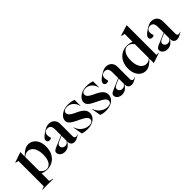

<svg xmlns="http://www.w3.org/2000/svg" viewBox="154 -1929 3286 3286"><g transform="rotate(-45 1797.0 -286.5)"><path d="M14 195 72 175V-439L14 -453V-458L201 -523H202V-417Q252 -467 296 -495Q340 -523 391 -523Q442 -523 485.5 -495Q529 -467 555.5 -411.5Q582 -356 582 -277Q582 -187 547.5 -121Q513 -55 453 -20Q393 15 320 15Q287 15 259.5 8.5Q232 2 202 -8V175L280 195V200H14ZM318 3Q375 3 412.5 -52.5Q450 -108 450 -215Q450 -292 429 -344Q408 -396 374 -421Q340 -446 300 -446Q248 -446 202 -404V-66Q251 3 318 3Z M628 -80Q628 -102 642.5 -116.5Q657 -131 698 -149L898 -234V-372Q898 -431 877 -456.5Q856 -482 818 -482Q780 -482 756 -460.5Q732 -439 732 -398Q732 -364 747 -326Q728 -310 701 -310Q677 -310 662.5 -323Q648 -336 648 -358Q648 -381 668 -404.5Q688 -428 737 -462Q787 -495 820 -509Q853 -523 886 -523Q948 -523 987.5 -484Q1027 -445 1027 -376V-74Q1027 -56 1038 -45Q1049 -34 1067 -34Q1085 -34 1110 -44V-38Q1063 -11 1036.5 0.5Q1010 12 982 12Q942 12 920 -12Q898 -36 898 -78V-86Q875 -42 837.5 -13.5Q800 15 748 15Q693 15 660.5 -13.5Q628 -42 628 -80ZM822 -53Q849 -53 869.5 -67.5Q890 -82 898 -103V-222L804 -182Q772 -168 759.5 -154Q747 -140 747 -119Q747 -91 768 -72Q789 -53 822 -53Z M1171 -5 1141 -177H1147Q1170 -103 1230 -57Q1290 -11 1365 -11Q1406 -11 1427 -28.5Q1448 -46 1448 -74Q1448 -105 1420 -131.5Q1392 -158 1319 -193L1264 -219Q1183 -258 1152 -289.5Q1121 -321 1121 -362Q1121 -401 1150.5 -438Q1180 -475 1233 -499Q1286 -523 1352 -523Q1428 -523 1491 -499V-356H1486Q1472 -423 1424.5 -465Q1377 -507 1313 -507Q1271 -507 1247.5 -489Q1224 -471 1224 -443Q1224 -414 1248 -389.5Q1272 -365 1331 -337L1374 -317Q1451 -280 1485 -242Q1519 -204 1519 -152Q1519 -108 1493 -69.5Q1467 -31 1415 -8Q1363 15 1290 15Q1252 15 1221 9Q1190 3 1171 -5Z M1619 -5 1589 -177H1595Q1618 -103 1678 -57Q1738 -11 1813 -11Q1854 -11 1875 -28.5Q1896 -46 1896 -74Q1896 -105 1868 -131.5Q1840 -158 1767 -193L1712 -219Q1631 -258 1600 -289.5Q1569 -321 1569 -362Q1569 -401 1598.5 -438Q1628 -475 1681 -499Q1734 -523 1800 -523Q1876 -523 1939 -499V-356H1934Q1920 -423 1872.5 -465Q1825 -507 1761 -507Q1719 -507 1695.5 -489Q1672 -471 1672 -443Q1672 -414 1696 -389.5Q1720 -365 1779 -337L1822 -317Q1899 -280 1933 -242Q1967 -204 1967 -152Q1967 -108 1941 -69.5Q1915 -31 1863 -8Q1811 15 1738 15Q1700 15 1669 9Q1638 3 1619 -5Z M2012 -80Q2012 -102 2026.5 -116.5Q2041 -131 2082 -149L2282 -234V-372Q2282 -431 2261 -456.5Q2240 -482 2202 -482Q2164 -482 2140 -460.5Q2116 -439 2116 -398Q2116 -364 2131 -326Q2112 -310 2085 -310Q2061 -310 2046.5 -323Q2032 -336 2032 -358Q2032 -381 2052 -404.5Q2072 -428 2121 -462Q2171 -495 2204 -509Q2237 -523 2270 -523Q2332 -523 2371.5 -484Q2411 -445 2411 -376V-74Q2411 -56 2422 -45Q2433 -34 2451 -34Q2469 -34 2494 -44V-38Q2447 -11 2420.5 0.5Q2394 12 2366 12Q2326 12 2304 -12Q2282 -36 2282 -78V-86Q2259 -42 2221.5 -13.5Q2184 15 2132 15Q2077 15 2044.5 -13.5Q2012 -42 2012 -80ZM2206 -53Q2233 -53 2253.5 -67.5Q2274 -82 2282 -103V-222L2188 -182Q2156 -168 2143.5 -154Q2131 -140 2131 -119Q2131 -91 2152 -72Q2173 -53 2206 -53Z M2515 -231Q2515 -320 2550.5 -386.5Q2586 -453 2646.5 -488Q2707 -523 2781 -523Q2813 -523 2839 -517Q2865 -511 2895 -500V-689L2827 -707V-712L3024 -773H3025V-52H3080V-47L2896 15H2895V-92Q2846 -42 2801.5 -13.5Q2757 15 2706 15Q2655 15 2611.5 -13.5Q2568 -42 2541.5 -97.5Q2515 -153 2515 -231ZM2797 -63Q2849 -63 2895 -105V-442Q2845 -512 2780 -512Q2723 -512 2685 -456.5Q2647 -401 2647 -293Q2647 -217 2668 -165Q2689 -113 2723 -88Q2757 -63 2797 -63Z M3112 -80Q3112 -102 3126.5 -116.5Q3141 -131 3182 -149L3382 -234V-372Q3382 -431 3361 -456.5Q3340 -482 3302 -482Q3264 -482 3240 -460.5Q3216 -439 3216 -398Q3216 -364 3231 -326Q3212 -310 3185 -310Q3161 -310 3146.5 -323Q3132 -336 3132 -358Q3132 -381 3152 -404.5Q3172 -428 3221 -462Q3271 -495 3304 -509Q3337 -523 3370 -523Q3432 -523 3471.5 -484Q3511 -445 3511 -376V-74Q3511 -56 3522 -45Q3533 -34 3551 -34Q3569 -34 3594 -44V-38Q3547 -11 3520.5 0.5Q3494 12 3466 12Q3426 12 3404 -12Q3382 -36 3382 -78V-86Q3359 -42 3321.5 -13.5Q3284 15 3232 15Q3177 15 3144.5 -13.5Q3112 -42 3112 -80ZM3306 -53Q3333 -53 3353.5 -67.5Q3374 -82 3382 -103V-222L3288 -182Q3256 -168 3243.5 -154Q3231 -140 3231 -119Q3231 -91 3252 -72Q3273 -53 3306 -53Z"/></g></svg>

Font: Nyght Serif Medium
Style: Regular
Weight: 500
Designer: Maksym Kobuzan
Version: Version 0.410